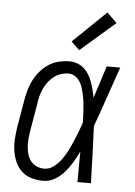

<svg xmlns="http://www.w3.org/2000/svg" viewBox="-55 -814 609 864"><g transform="rotate(5 250.0 -382.0)"><path d="M173 8Q147 8 121.5 1Q96 -6 77 -23Q58 -40 47.5 -63Q37 -86 32.5 -111.5Q28 -137 29.5 -164Q31 -191 35 -218L57 -348Q61 -371 67.5 -394Q74 -417 85.5 -439Q97 -461 114 -480.5Q131 -500 152 -513.5Q173 -527 197 -532.5Q221 -538 245 -538Q263 -538 280.5 -531.5Q298 -525 311 -513Q324 -501 333 -486Q342 -471 348 -454Q354 -437 358.5 -419.5Q363 -402 366 -384Q378 -420 389.5 -456.5Q401 -493 413 -530H474Q450 -462 427 -394Q404 -326 379 -258Q382 -194 384 -129.5Q386 -65 388 0H327Q327 -34 327.5 -68.5Q328 -103 328 -138Q316 -113 301.5 -88.5Q287 -64 268.5 -42.5Q250 -21 225 -6.5Q200 8 173 8ZM173 -47Q196 -47 216 -62.5Q236 -78 250 -97.5Q264 -117 274.5 -138Q285 -159 294.5 -181Q304 -203 312.5 -225Q321 -247 328 -269Q328 -285 327 -301Q326 -317 325 -332.5Q324 -348 322 -364Q320 -380 316.5 -395.5Q313 -411 308.5 -425.5Q304 -440 295.5 -453Q287 -466 274 -474.5Q261 -483 245 -483Q228 -483 211 -477.5Q194 -472 179.5 -461Q165 -450 154 -435.5Q143 -421 135.5 -405Q128 -389 123.5 -372Q119 -355 117 -339L95 -209Q92 -191 90.5 -172.5Q89 -154 90.5 -137Q92 -120 97 -103.5Q102 -87 112.5 -74Q123 -61 139 -54Q155 -47 173 -47ZM283 -592 246 -628 395 -772 440 -728Z"/></g></svg>

Font: Iosevka Slab Light Oblique
Style: Regular
Weight: 300
Italic angle: -9°
Monospace: yes
Designer: Belleve Invis
Foundry: Belleve Invis
Version: Version 11.1.1; ttfautohint (v1.8.3)